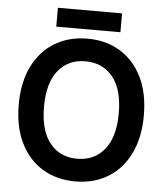

<svg xmlns="http://www.w3.org/2000/svg" viewBox="-57 -892 822 954"><g transform="rotate(5 353.5 -415.0)"><path d="M353 11Q261 11 190.5 -31.5Q120 -74 80.5 -154Q41 -234 41 -345Q41 -457 80.5 -536.5Q120 -616 190.5 -658.5Q261 -701 353 -701Q446 -701 516 -658.5Q586 -616 625.5 -536.5Q665 -457 665 -345Q665 -234 625.5 -154Q586 -74 516 -31.5Q446 11 353 11ZM353 -102Q439 -102 489.5 -164.5Q540 -227 540 -345Q540 -464 489.5 -526Q439 -588 353 -588Q267 -588 217 -526Q167 -464 167 -345Q167 -227 217 -164.5Q267 -102 353 -102ZM193 -747V-841H513V-747Z"/></g></svg>

Font: Radio Canada Big Medium
Style: Regular
Weight: 500
Designer: Étienne Aubert Bonn
Foundry: Coppers and Brasses
Version: Version 1.001